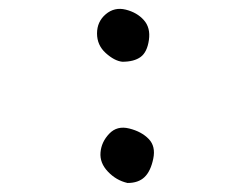

<svg xmlns="http://www.w3.org/2000/svg" viewBox="-20 -569 540 430"><path d="M265.6 -159.2Q240.2 -165 221.7 -184.6Q203.1 -204.1 205.1 -227.5Q207 -251 224.6 -269.5Q242.2 -288.1 269.5 -281.2Q296.9 -274.4 313 -257.8Q329.1 -241.2 323.2 -213.4Q317.4 -185.5 303.7 -172.4Q290 -159.2 265.6 -159.2ZM253.9 -430.7Q236.3 -432.6 216.8 -450.2Q197.3 -467.8 197.3 -494.1Q197.3 -520.5 216.8 -537.1Q236.3 -553.7 261.7 -547.4Q287.1 -541 302.2 -523.9Q317.4 -506.8 313.5 -479.5Q309.6 -452.1 294.9 -441.4Q280.3 -430.7 253.9 -430.7Z"/></svg>

Font: JasonHandwriting1
Style: Regular
Weight: 400
Version: Version 1.48.20